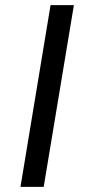

<svg xmlns="http://www.w3.org/2000/svg" viewBox="-20 -731 342 751"><path d="M269 -710.9 150.9 0H60.1L177.7 -710.9Z"/></svg>

Font: Inter 20pt ExtraBold
Style: Italic
Weight: 800
Italic angle: -9.3988°
Version: Version 4.001;git-66647c0bb